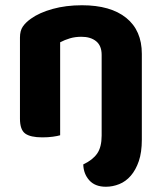

<svg xmlns="http://www.w3.org/2000/svg" viewBox="-20 -516 617 731"><path d="M297 110Q333 93 350 68.5Q367 44 367 0V-307Q367 -342 346 -359Q325 -376 290 -376Q266 -376 246 -370Q226 -364 209 -355V-1Q199 2 181 4.5Q163 7 141 7Q96 7 76 -7.5Q56 -22 56 -64V-373Q56 -399 67 -415Q78 -431 98 -445Q130 -468 180.5 -482Q231 -496 292 -496Q401 -496 460.5 -448Q520 -400 520 -311V16Q520 64 508.5 97.5Q497 131 478 153Q459 175 434 185Q409 195 383 195Q342 195 320 170.5Q298 146 297 110Z"/></svg>

Font: Baloo Thambi 2
Style: Bold
Weight: 700
Designer: Aadarsh Rajan and Ek Type
Foundry: Ek Type
Version: Version 1.640;hotconv 1.0.111;makeotfexe 2.5.65597; ttfautoh